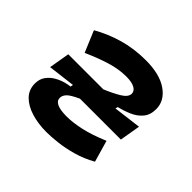

<svg xmlns="http://www.w3.org/2000/svg" viewBox="-132 -684 851 851"><g transform="rotate(45 293.0 -258.5)"><path d="M250.5 9.8Q199.2 9.8 156.5 -3.2Q113.8 -16.1 88.1 -42Q62.5 -67.9 62.5 -106.4Q62.5 -134.8 76.7 -154.1Q90.8 -173.3 111.3 -185.1Q131.8 -196.8 152.1 -202.4Q172.4 -208 184.1 -208.5L186.5 -221.2L59.1 -205.6L75.7 -302.7H295.4Q334.5 -318.8 366.5 -337.6Q398.4 -356.4 398.4 -378.4Q398.4 -395 380.4 -405Q362.3 -415 327.6 -415Q283.2 -415 235.4 -401.1Q187.5 -387.2 122.6 -358.4L80.6 -458.5Q138.2 -491.2 201.9 -509.3Q265.6 -527.3 337.9 -527.3Q425.3 -527.3 474.4 -492.9Q523.4 -458.5 523.4 -406.2Q523.4 -370.1 504.6 -347.7Q485.8 -325.2 456.8 -312.5Q427.7 -299.8 396.5 -292.5L393.1 -280.8L524.4 -297.4L507.8 -200.2H251.5Q209 -180.7 197.3 -167.2Q185.5 -153.8 185.5 -139.6Q185.5 -102.5 265.6 -102.5Q304.2 -102.5 353.8 -113.5Q403.3 -124.5 466.8 -151.4L496.1 -49.8Q452.1 -24.9 405.8 -12Q359.4 1 318.6 5.4Q277.8 9.8 250.5 9.8Z"/></g></svg>

Font: Cascadia Mono NF SemiBold
Style: Italic
Weight: 600
Italic angle: -10°
Monospace: yes
Designer: Aaron Bell
Foundry: Saja Typeworks
Version: Version 2404.023; ttfautohint (v1.8.4)